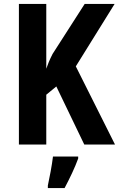

<svg xmlns="http://www.w3.org/2000/svg" viewBox="-20 -734 604 975"><path d="M564 0 365 -397 562 -714H410L247 -460C231 -429 222 -405 215 -385V-714H76V0H215V-253L266 -295L408 0ZM377 71V61H249C244 104 231 172 223 208V221H308C334 172 360 118 377 71Z"/></svg>

Font: Noto Sans Gujarati UI Condensed
Style: Bold
Weight: 700
Width: 3
Designer: Jelle Bosma - Monotype Design Team, Universal Thirst
Foundry: Monotype Imaging Inc.
Version: Version 2.106